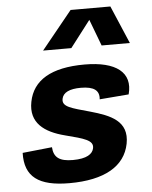

<svg xmlns="http://www.w3.org/2000/svg" viewBox="-57 -869 734 928"><g transform="rotate(-5 310.0 -405.0)"><path d="M364.5 -553C202 -553 113 -499 93 -396C73 -294.5 142.5 -245 241 -220C332 -196.5 378 -185 370.5 -146.5C365 -119 336.5 -98 268.5 -98C203.5 -98 176 -118.5 173 -168.5L29.5 -153.5C26 -37 93.5 12 242.5 12C413.5 12 513 -46.5 534 -154C555 -263 468.5 -296.5 373 -323.5C282 -349 237 -358 244.5 -397C250.5 -427.5 282.5 -442.5 337 -442.5C401 -442.5 427.5 -421.5 423 -379L564.5 -390.5C593 -495.5 517 -553 364.5 -553ZM171 -637.5H308L406.5 -766L455 -637.5H592L513.5 -821.5H320.5Z"/></g></svg>

Font: Monaspace Neon ExtraBold
Style: Italic
Weight: 800
Italic angle: -11°
Designer: Riley Cran & the Lettermatic Team
Foundry: Lettermatic
Version: Version 1.200 (Monaspace Neon)